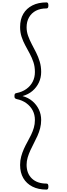

<svg xmlns="http://www.w3.org/2000/svg" viewBox="-20 -1500 560 1595"><path d="M366 -1480Q374 -1480 378 -1474.5Q382 -1469 382 -1455Q382 -1441 378 -1435.5Q374 -1430 366 -1430Q315 -1430 278.5 -1411Q242 -1392 221.5 -1356.5Q201 -1321 201 -1273Q201 -1237 213.5 -1202Q226 -1167 244 -1133Q262 -1099 280 -1063.5Q298 -1028 310 -988Q322 -948 322 -902Q322 -855 303 -814.5Q284 -774 249.5 -744.5Q215 -715 167 -702Q215 -689 249.5 -659.5Q284 -630 303 -590Q322 -550 322 -503Q322 -468 313.5 -435Q305 -402 291 -371Q277 -340 261.5 -310.5Q246 -281 232.5 -251.5Q219 -222 210 -192Q201 -162 201 -131Q201 -59 245 -17Q289 25 366 25Q374 25 378 30.5Q382 36 382 50Q382 64 378 69.5Q374 75 366 75Q298 75 249 50Q200 25 173.5 -20.5Q147 -66 147 -130Q147 -167 156 -200Q165 -233 178.5 -263Q192 -293 208 -321.5Q224 -350 238 -379Q252 -408 261 -438.5Q270 -469 270 -503Q270 -547 251.5 -582.5Q233 -618 198.5 -643Q164 -668 118 -677Q109 -680 104.5 -684Q100 -688 100 -702Q100 -716 104.5 -721Q109 -726 118 -727Q164 -736 198.5 -760.5Q233 -785 251.5 -821Q270 -857 270 -902Q270 -947 257.5 -984Q245 -1021 226.5 -1055.5Q208 -1090 190 -1123Q172 -1156 159.5 -1193.5Q147 -1231 147 -1275Q147 -1340 173.5 -1385Q200 -1430 249 -1455Q298 -1480 366 -1480Z"/></svg>

Font: Playwrite BE WAL ExtraLight
Style: Regular
Weight: 250
Version: Version 1.002